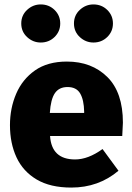

<svg xmlns="http://www.w3.org/2000/svg" viewBox="-20 -829 597 867"><path d="M302 18Q207 18 145.5 -18.5Q84 -55 54.5 -118.5Q25 -182 25 -264Q25 -340 53 -405.5Q81 -471 138 -511Q195 -551 282 -551Q394 -551 464.5 -481.5Q535 -412 535 -275L532 -215H206Q213 -109 319 -109Q378 -109 443 -156L515 -58Q425 18 302 18ZM360 -319V-325Q359 -378 342 -407Q325 -436 285 -436Q247 -436 228 -408.5Q209 -381 205 -319ZM164 -637Q129 -637 102.5 -661.5Q76 -686 76 -723Q76 -760 102.5 -784.5Q129 -809 164 -809Q201 -809 226.5 -784Q252 -759 252 -723Q252 -687 226.5 -662Q201 -637 164 -637ZM402 -637Q367 -637 340.5 -661.5Q314 -686 314 -723Q314 -760 340.5 -784.5Q367 -809 402 -809Q439 -809 464.5 -784Q490 -759 490 -723Q490 -687 464.5 -662Q439 -637 402 -637Z"/></svg>

Font: Trujillo ExtraBold
Style: Regular
Weight: 800
Designer: Fira Sans original fonts by bBox Type GmbH, Carrois Corporate GbR, & Edenspiekermann AG / Changes by Cristiano Sobral
Foundry: Fira Sans original fonts by bBox Type GmbH, Carrois Corporate GbR, & Edenspiekermann AG / Changes by Cristiano Sobral
Version: Version 4.301;July 28, 2020;FontCreator 13.0.0.2655 64-bit